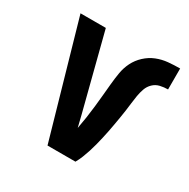

<svg xmlns="http://www.w3.org/2000/svg" viewBox="-126 -645 752 762"><g transform="rotate(30 250.0 -264.0)"><path d="M186 0 37 -520H153L242 -173Q245 -160 248.5 -146.5Q252 -133 255 -120V-121Q260 -147 264 -174Q268 -201 271 -228Q274 -255 276.5 -282Q279 -309 281.5 -336Q284 -363 288.5 -390Q293 -417 305 -441Q317 -465 337.5 -484Q358 -503 383 -513Q408 -523 435 -525.5Q462 -528 489 -528V-432Q471 -432 453.5 -428Q436 -424 423 -411.5Q410 -399 404 -382Q398 -365 395 -347Q392 -329 390 -311.5Q388 -294 385.5 -276Q383 -258 380 -240.5Q377 -223 374 -205.5Q371 -188 367.5 -170.5Q364 -153 360 -135.5Q356 -118 351.5 -100.5Q347 -83 341.5 -66Q336 -49 329.5 -32.5Q323 -16 314 0Z"/></g></svg>

Font: Iosevka Custom
Style: Bold
Weight: 700
Monospace: yes
Designer: Belleve Invis
Foundry: Belleve Invis
Version: Version 30.3.3; ttfautohint (v1.8.3)